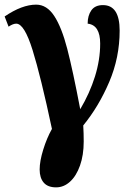

<svg xmlns="http://www.w3.org/2000/svg" viewBox="-32 -568 568 828"><path d="M139 163Q139 127 154.5 77Q170 27 192 -12Q144 -238 108.5 -352Q73 -466 38 -466Q24 -466 5 -453L-12 -497Q63 -548 124 -548Q170 -548 202 -499Q234 -450 258 -357.5Q282 -265 314 -97Q355 -166 377.5 -238Q400 -310 400 -380Q400 -460 346 -466Q346 -501 362 -523.5Q378 -546 412 -546Q484 -546 484 -436Q484 -320 439 -214.5Q394 -109 327 -27Q329 7 329 42Q329 101 313 146Q297 191 270 215.5Q243 240 210 240Q174 240 156.5 219.5Q139 199 139 163Z"/></svg>

Font: Noto Serif CondBlack
Style: Regular
Weight: 900
Width: 3
Designer: Monotype Design Team
Foundry: Monotype Imaging Inc.
Version: Version 1.001